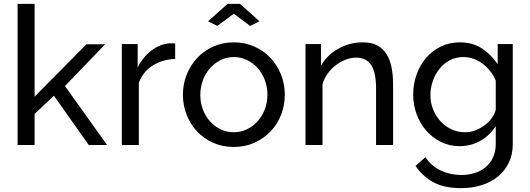

<svg xmlns="http://www.w3.org/2000/svg" viewBox="-20 -750 2743 993"><path d="M439 0 259 -255 159 -161V0H71V-730H159V-250L427 -521H524L316 -305L534 0Z M886 -445Q820 -443 769.5 -411Q719 -379 698 -322V0H610V-522H692V-401Q719 -455 763 -488.5Q807 -522 857 -526Q867 -526 874 -526Q881 -526 886 -525Z M1056 -640 1157 -730H1221L1322 -640L1274 -616L1189 -679L1104 -616ZM1189 10Q1130 10 1081.5 -12Q1033 -34 998.5 -71Q964 -108 945 -157Q926 -206 926 -260Q926 -315 945.5 -364Q965 -413 999.5 -450Q1034 -487 1082.5 -509Q1131 -531 1189 -531Q1247 -531 1296 -509Q1345 -487 1379.5 -450Q1414 -413 1433.5 -364Q1453 -315 1453 -260Q1453 -206 1434 -157Q1415 -108 1380 -71Q1345 -34 1296.5 -12Q1248 10 1189 10ZM1016 -259Q1016 -218 1029.5 -183Q1043 -148 1066.5 -122Q1090 -96 1121.5 -81Q1153 -66 1189 -66Q1225 -66 1256.5 -81Q1288 -96 1312 -122.5Q1336 -149 1349.5 -184.5Q1363 -220 1363 -261Q1363 -301 1349.5 -336.5Q1336 -372 1312 -398.5Q1288 -425 1256.5 -440Q1225 -455 1189 -455Q1153 -455 1121.5 -439.5Q1090 -424 1066.5 -397.5Q1043 -371 1029.5 -335.5Q1016 -300 1016 -259Z M2013 0H1925V-292Q1925 -376 1899.5 -414Q1874 -452 1822 -452Q1795 -452 1768 -441.5Q1741 -431 1717 -413Q1693 -395 1675 -370Q1657 -345 1648 -315V0H1560V-522H1640V-410Q1671 -465 1729.5 -498Q1788 -531 1857 -531Q1902 -531 1932 -514.5Q1962 -498 1980 -468.5Q1998 -439 2005.5 -399Q2013 -359 2013 -312Z M2358 6Q2305 6 2260.5 -16Q2216 -38 2184 -75Q2152 -112 2134.5 -160Q2117 -208 2117 -260Q2117 -315 2134.5 -364.5Q2152 -414 2184 -451Q2216 -488 2260.5 -509.5Q2305 -531 2359 -531Q2425 -531 2473 -499Q2521 -467 2554 -418V-522H2632V-6Q2632 50 2611 92.5Q2590 135 2554 164Q2518 193 2469.5 208Q2421 223 2366 223Q2277 223 2221.5 192.5Q2166 162 2129 108L2180 63Q2211 109 2260 132Q2309 155 2366 155Q2402 155 2434.5 145Q2467 135 2491 115Q2515 95 2529.5 65Q2544 35 2544 -6V-98Q2529 -74 2508.5 -54.5Q2488 -35 2464 -21.5Q2440 -8 2413 -1Q2386 6 2358 6ZM2385 -66Q2413 -66 2439 -76Q2465 -86 2487 -102.5Q2509 -119 2524 -140Q2539 -161 2544 -183V-333Q2533 -360 2515.5 -382Q2498 -404 2476 -420.5Q2454 -437 2428.5 -446Q2403 -455 2377 -455Q2337 -455 2305.5 -438Q2274 -421 2252 -393Q2230 -365 2218 -329.5Q2206 -294 2206 -258Q2206 -219 2220 -184Q2234 -149 2258 -123Q2282 -97 2314.5 -81.5Q2347 -66 2385 -66Z"/></svg>

Font: PTCRaleway Medium
Style: Regular
Weight: 500
Designer: Matt McInerney, Pablo Impallari, Rodrigo Fuenzalida
Foundry: Matt McInerney, Pablo Impallari, Rodrigo Fuenzalida
Version: Version 3.000g; ttfautohint (v1.5) -l 8 -r 28 -G 28 -x 14 -D